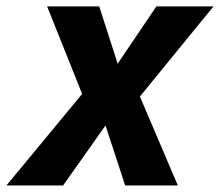

<svg xmlns="http://www.w3.org/2000/svg" viewBox="-71 -566 672 586"><path d="M179.7 -279.3 72.8 -546.4H231.9L288.1 -371.6L406.2 -546.4H580.6L356 -271.5L471.7 0H311L251 -183.1L121.6 0H-51.3Z"/></svg>

Font: Viking Open Sans
Style: Bold Italic
Weight: 700
Italic angle: -12°
Foundry: Ascender Corporation
Version: Version 2.000